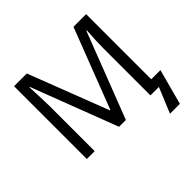

<svg xmlns="http://www.w3.org/2000/svg" viewBox="-214 -930 1332 1332"><g transform="rotate(-45 452.0 -264.0)"><path d="M414 0 172 -633H168L171 -571Q175 -477 175 -454V0H98V-714H223L450 -125H454L681 -714H805V-75H895L825 186H728L805 0H722V-460Q722 -524 729 -632H725L481 0Z"/></g></svg>

Font: Stephens Clock
Style: Regular
Weight: 400
Designer: Peter Wiegel (catfonts.de) with slight modifications by DT1.org
Version: Version 0.9.1